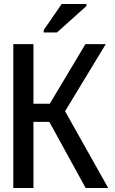

<svg xmlns="http://www.w3.org/2000/svg" viewBox="-20 -933 570 953"><path d="M197 -772H263L409 -903V-913H286L197 -784ZM46 0H146V-328H225L405 0H517L303 -381L505 -714H404L227 -418H146V-714H46Z"/></svg>

Font: Noto Sans Mono Condensed Medium
Style: Regular
Weight: 500
Width: 3
Designer: Monotype Design Team
Foundry: Monotype Imaging Inc.
Version: Version 2.014